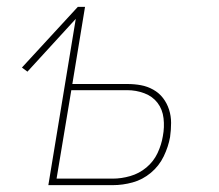

<svg xmlns="http://www.w3.org/2000/svg" viewBox="-20 -540 640 560"><path d="M121 0 201 -485 60 -331 44 -343 207 -520H228L191 -295H351Q372 -295 391 -291.5Q410 -288 427 -278.5Q444 -269 455.5 -254Q467 -239 473 -220.5Q479 -202 479 -181.5Q479 -161 476 -140Q471 -112 457.5 -84Q444 -56 420 -36Q396 -16 367 -8Q338 0 309 0ZM309 -19Q334 -19 360 -26.5Q386 -34 407 -51.5Q428 -69 439.5 -93.5Q451 -118 455 -143Q460 -169 457 -195Q454 -221 439.5 -240Q425 -259 401 -268Q377 -277 351 -277H188L145 -19Z"/></svg>

Font: Iosevka Thin Extended Oblique
Style: Regular
Weight: 100
Width: 7
Italic angle: -9°
Monospace: yes
Designer: Belleve Invis
Foundry: Belleve Invis
Version: Version 32.5.0; ttfautohint (v1.8.4)